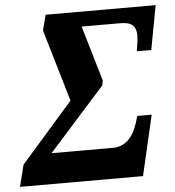

<svg xmlns="http://www.w3.org/2000/svg" viewBox="-67 -762 740 810"><g transform="rotate(-5 303.5 -357.0)"><path d="M8 -92 229 -344 139 -649 156 -714H622L587 -527H526L529 -548Q534 -575 534 -594Q534 -622 519 -636.5Q504 -651 467 -651H303L372 -417L368 -396L130 -130H390Q464 -130 495 -225L504 -255H565L506 0H-15Z"/></g></svg>

Font: Noto Serif NarrowExtraBold
Style: Italic
Weight: 800
Width: 4
Italic angle: -12°
Designer: Monotype Design Team
Foundry: Monotype Imaging Inc.
Version: Version 1.001